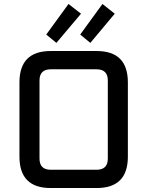

<svg xmlns="http://www.w3.org/2000/svg" viewBox="-20 -947 742 967"><path d="M78 -158V-532Q78 -690 235 -690H467Q624 -690 624 -532V-158Q624 0 467 0H235Q78 0 78 -158ZM179 -148Q179 -92 236 -92H466Q523 -92 523 -148V-542Q523 -598 466 -598H236Q179 -598 179 -542ZM213 -773 325 -927 388 -878 264 -731ZM384 -773 496 -927 558 -878 435 -731Z"/></svg>

Font: Oxanium ExtraLight Medium
Style: Regular
Weight: 500
Version: Version 2.000